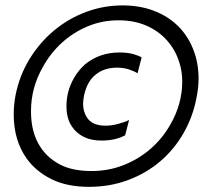

<svg xmlns="http://www.w3.org/2000/svg" viewBox="-20 -686 773 728"><path d="M317.5 22.5Q235 22.5 176.2 -6.2Q117.5 -35 82.5 -83Q32 -152.5 32 -252Q32 -288 39 -325.5Q54 -400.5 92.5 -463Q131 -525.5 185.5 -570.8Q240 -616 306.5 -640.8Q373 -665.5 445 -665.5Q518.5 -665.5 577.2 -639.5Q636 -613.5 673.2 -567.2Q710.5 -521 725.5 -457.5Q732.5 -425.5 733 -390.5Q733 -355.5 725.5 -317.5Q712 -244.5 676.5 -182.2Q641 -120 587.8 -74.5Q534.5 -29 465.5 -3.2Q396.5 22.5 317.5 22.5ZM327 -37.5Q392 -37.5 449.2 -60.2Q506.5 -83 551.2 -122Q596 -161 625.5 -213Q671 -291.5 671 -377.5Q671 -407 664 -435Q651 -487 619 -526Q587 -565 539 -587Q491 -609 429.5 -609Q367 -609 312.2 -586Q257.5 -563 214.2 -523.5Q171 -484 142.5 -432Q97.5 -353.5 97.5 -264Q97.5 -184 132 -130.5Q157.5 -89.5 205 -63.5Q252.5 -37.5 327 -37.5ZM365 -153Q326.5 -153 298.8 -166.5Q271 -180 255 -203Q232 -234 232 -283Q232 -341.5 261 -391Q278 -420.5 303 -442.5Q359 -487.5 433.5 -487Q464 -487 486 -480.8Q508 -474.5 517 -468L501.5 -408Q492.5 -414.5 471 -422Q449.5 -429.5 424 -429.5Q377 -429.5 345 -405Q310 -378.5 298.5 -323Q295.5 -307 295 -293Q295 -263.5 309 -241.5Q329 -209.5 380 -209.5Q401.5 -209.5 425.5 -215.5Q449.5 -221.5 469.5 -231L454.5 -173Q417 -153 365 -153Z"/></svg>

Font: Lucymar Sans
Style: Italic
Weight: 400
Italic angle: -10°
Foundry: The League of Moveable Type (original font) / Main changes by Cristiano Sobral with portions from Mirco Monsees
Version: Version 2.00;August 30, 2020;FontCreator 13.0.0.2681 64-bit